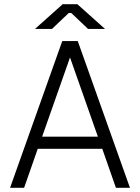

<svg xmlns="http://www.w3.org/2000/svg" viewBox="-20 -896 668 916"><path d="M28 0H95L160 -186H468L533 0H600L351 -700H277ZM147 -758H228L308 -834H320L400 -758H481L349 -876H279ZM181 -244 314 -622 447 -244Z"/></svg>

Font: Meta Space Light
Style: Regular
Weight: 300
Designer: Meta Pool / Florian Karsten
Foundry: Meta Pool / Florian Karsten
Version: Version 2.000;Glyphs 3.1.1 (3137)